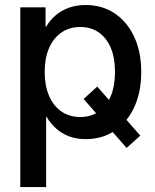

<svg xmlns="http://www.w3.org/2000/svg" viewBox="-20 -552 628 776"><path d="M373 -202.1 546.9 -3.9 491.7 45.9 317.9 -151.9ZM62 204.1V-522.5H164.1V-444.8H167Q182.1 -470.7 205.1 -490.2Q228 -509.8 258.5 -520.8Q289.1 -531.7 326.2 -531.7Q393.1 -531.7 443.4 -498Q493.7 -464.4 522.2 -403.6Q550.8 -342.8 550.8 -261.2Q550.8 -179.7 522.5 -118.7Q494.1 -57.6 443.8 -23.7Q393.6 10.3 326.2 10.3Q289.1 10.3 259.3 -1Q229.5 -12.2 206.8 -32.5Q184.1 -52.7 168.5 -79.6H166.5V204.1ZM304.7 -79.1Q347.2 -79.1 378.7 -100.8Q410.2 -122.6 427.5 -163.3Q444.8 -204.1 444.8 -261.2Q444.8 -318.8 427.5 -359.1Q410.2 -399.4 378.9 -421.1Q347.7 -442.9 304.7 -442.9Q260.3 -442.9 227.8 -420.2Q195.3 -397.5 178 -356.9Q160.6 -316.4 160.6 -261.2Q160.6 -206.5 178 -165.5Q195.3 -124.5 227.8 -101.8Q260.3 -79.1 304.7 -79.1Z"/></svg>

Font: Inter 28pt Medium
Style: Regular
Weight: 500
Designer: Rasmus Andersson
Foundry: rsms
Version: Version 4.001;git-66647c0bb